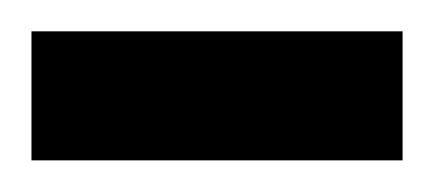

<svg xmlns="http://www.w3.org/2000/svg" viewBox="-20 -704 276 122"><path d="M0 -602.1V-684.1H235.8V-602.1Z"/></svg>

Font: Bruno Ace SC
Style: Regular
Weight: 400
Designer: Astigmatic (AOETI)
Foundry: Astigmatic (AOETI)
Version: Version 1.000